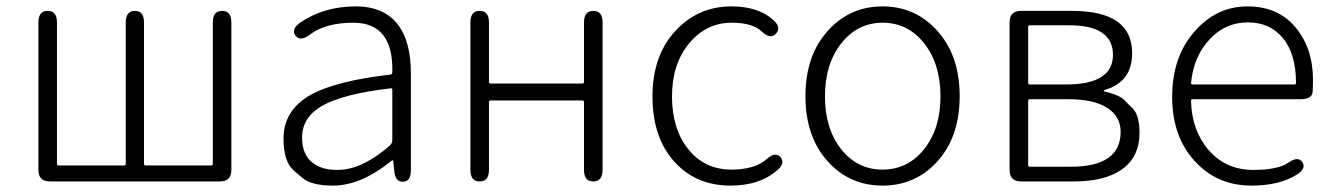

<svg xmlns="http://www.w3.org/2000/svg" viewBox="-20 -567 4165 600"><path d="M136 0Q100 0 100 -36V-497Q100 -533 129 -533Q158 -533 158 -497V-55Q158 -50 163 -50H368Q373 -50 373 -55V-497Q373 -533 402 -533Q430 -533 430 -497V-55Q430 -50 435 -50H640Q645 -50 645 -55V-497Q645 -533 674 -533Q703 -533 703 -497V-36Q703 0 667 0Z M1021 13Q953 13 925 -11Q911 -23 897 -35Q866 -63 866 -134Q866 -221 948 -269Q1027 -314 1200 -334Q1206 -335 1206 -341Q1210 -496 1084 -496Q997 -496 947 -458Q918 -436 903 -456Q889 -476 919 -497Q993 -547 1092 -547Q1182 -547 1226 -487Q1264 -434 1264 -338V-35Q1264 0 1240 1Q1215 2 1212 -33L1209 -63Q1208 -68 1204 -65Q1108 13 1021 13ZM1033 -36Q1076 -36 1118 -57Q1157 -76 1198 -112Q1206 -119 1206 -130V-287Q1206 -292 1201 -291Q1053 -274 986 -236Q924 -200 924 -137Q924 -85 956 -59Q985 -36 1033 -36Z M1479 0Q1450 0 1450 -36V-497Q1450 -533 1479 -533Q1508 -533 1508 -497V-311Q1508 -306 1513 -306H1800Q1805 -306 1805 -311V-497Q1805 -533 1834 -533Q1863 -533 1863 -497V-36Q1863 0 1834 0Q1805 0 1805 -36V-248Q1805 -253 1800 -253H1513Q1508 -253 1508 -248V-36Q1508 0 1479 0Z M2263 13Q2156 13 2089 -60Q2019 -136 2019 -265.5Q2019 -395 2093 -473Q2163 -547 2266 -547Q2349 -547 2396 -505Q2423 -481 2405 -462Q2388 -443 2361 -468Q2332 -496 2267 -496Q2187 -496 2133.5 -431.5Q2080 -367 2080 -265.5Q2080 -164 2131 -100.5Q2182 -37 2266 -37Q2339 -37 2376 -70Q2403 -94 2419 -76Q2435 -57 2408 -34Q2353 13 2263 13Z M2569 -60Q2497 -138 2497 -266.5Q2497 -395 2569 -473Q2637 -547 2738 -547Q2839 -547 2907 -473Q2979 -395 2979 -266.5Q2979 -138 2907 -60Q2839 13 2738 13Q2637 13 2569 -60ZM2608.5 -101Q2659 -37 2738 -37Q2817 -37 2868 -101Q2919 -165 2919 -266Q2919 -367 2868 -431.5Q2817 -496 2738.5 -496Q2660 -496 2609 -431.5Q2558 -367 2558 -266Q2558 -165 2608.5 -101Z M3171 0Q3135 0 3135 -36V-497Q3135 -533 3171 -533H3330Q3518 -533 3518 -401Q3518 -313 3436 -287Q3429 -285 3429 -283Q3429 -281 3436 -280Q3478 -270 3494 -254Q3506 -241 3519 -229Q3541 -207 3541 -152Q3541 -76 3485 -37Q3432 0 3336 0ZM3193 -51Q3193 -46 3198 -46H3326Q3482 -46 3482 -155Q3482 -203 3440 -230Q3398 -257 3318 -257H3198Q3193 -257 3193 -252ZM3193 -308Q3193 -303 3198 -303H3311Q3458 -303 3458 -395.5Q3458 -488 3321 -488H3198Q3193 -488 3193 -483Z M3891 13Q3785 13 3716 -61Q3643 -138 3643 -264.5Q3643 -391 3715 -471Q3783 -547 3878.5 -547Q3974 -547 4028.5 -481.5Q4083 -416 4083 -318Q4083 -299 4082 -280Q4080 -257 4045 -257H3707Q3702 -257 3702 -252Q3704 -159 3757.5 -97.5Q3811 -36 3897 -36Q3973 -36 4007 -59Q4036 -80 4050 -60Q4063 -40 4032 -21Q3978 13 3891 13ZM3702 -308Q3702 -303 3707 -303H4025Q4030 -303 4030 -308Q4030 -398 3989.5 -447.5Q3949 -497 3879.5 -497Q3810 -497 3762 -446Q3710 -392 3702 -308Z"/></svg>

Font: Resource Han Rounded CN Light
Style: Regular
Weight: 300
Designer: Cyano Hao (round all glyphs); Ryoko NISHIZUKA 西塚涼子 (kana, bopomofo & ideographs); Paul D. Hunt (Latin, Greek & Cyrillic)
Foundry: Cyano Hao
Version: 0.990